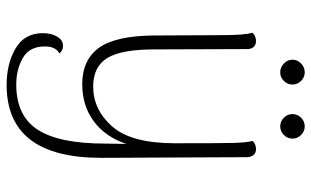

<svg xmlns="http://www.w3.org/2000/svg" viewBox="-200 -501 939 579"><g transform="rotate(90 269.5 -211.5)"><path d="M456 -47Q456 238 236 238Q172 238 126 211Q80 184 80 129Q80 103 90.5 85.5Q101 68 118 68Q133 68 141 79Q120 90 120 123Q120 169 154.5 189Q189 209 235 209Q329 209 371 144.5Q413 80 413 -59L414 -123Q393 -60 346 -25Q299 10 234 10Q161 10 124.5 -40Q88 -90 87 -206L86 -412Q86 -476 79 -504Q89 -514 104 -514Q115 -514 121.5 -507Q128 -500 128 -487L129 -207Q129 -108 155 -65.5Q181 -23 241 -23Q311 -23 361.5 -80.5Q412 -138 412 -269Q412 -408 411 -446.5Q410 -485 405 -504Q415 -514 430 -514Q441 -514 447.5 -506.5Q454 -499 454 -486ZM160 -624Q160 -639 171.5 -650Q183 -661 198 -661Q213 -661 224 -650Q235 -639 235 -624Q235 -609 224 -598Q213 -587 198 -587Q183 -587 171.5 -598Q160 -609 160 -624ZM324 -624Q324 -639 335 -650Q346 -661 361 -661Q376 -661 387 -650Q398 -639 398 -624Q398 -609 387 -598Q376 -587 361 -587Q346 -587 335 -598Q324 -609 324 -624Z"/></g></svg>

Font: Arima Madurai ExtraLight
Style: Regular
Weight: 275
Designer: Joana Correia and Natanael Gama
Foundry: NDISCOVER
Version: Version 1.020